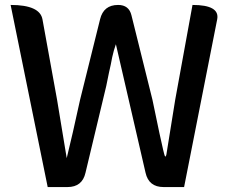

<svg xmlns="http://www.w3.org/2000/svg" viewBox="-20 -757 934 777"><path d="M173 0 23 -737Q142 -737 152 -678L211 -353Q224 -275 250 -117Q273 -210 304 -353L385 -679Q399 -737 458 -737Q502 -737 512 -695L597 -353Q607 -308 625 -219Q644 -131 647 -126Q652 -117 655 -142Q672 -249 689 -353L759 -737Q870 -737 859 -679L725 0H642Q582 0 569 -58L449 -578Q440 -553 434 -525Q429 -497 421 -463Q414 -429 410 -409L326 -58Q313 0 253 0Z"/></svg>

Font: Swei Half Moon CJK TC
Style: Medium
Weight: 500
Version: Version 2.125